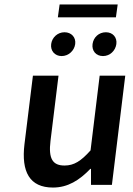

<svg xmlns="http://www.w3.org/2000/svg" viewBox="-20 -831 596 863"><path d="M90 -183C75 -59 113 12 218 12C285 12 337 -21 386 -72H389V0H483L543 -491H428L387 -155C344 -107 313 -87 270 -87C217 -87 197 -117 207 -198L243 -491H128ZM257 -579C288 -579 314 -603 318 -633C322 -663 301 -686 270 -686C239 -686 214 -663 210 -633C206 -603 226 -579 257 -579ZM443 -579C474 -579 499 -603 503 -633C507 -663 487 -686 456 -686C424 -686 400 -663 396 -633C392 -603 411 -579 443 -579ZM240 -753H501L509 -811H248Z"/></svg>

Font: Falling Sky
Style: Obl
Weight: 400
Designer: Paul D. Hunt
Foundry: Adobe Systems Incorporated
Version: Version 1.02